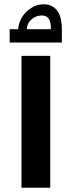

<svg xmlns="http://www.w3.org/2000/svg" viewBox="-20 -874 344 894"><path d="M80 -614V0H214V-614ZM25 -738V-676H268V-738Q268 -797 245 -826Q223 -854 183 -854Q151 -854 124 -836Q96 -818 81 -791Q65 -763 65 -738ZM217 -738H105Q105 -764 126 -783Q146 -802 175 -802Q196 -802 207 -787Q217 -773 217 -738Z"/></svg>

Font: Online Auction - Bold
Style: Bold
Weight: 500
Designer: Mohamed Mostafa, the designer of Online Auction
Foundry: Kief Type Foundry
Version: ""